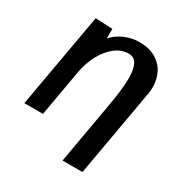

<svg xmlns="http://www.w3.org/2000/svg" viewBox="-166 -690 932 975"><g transform="rotate(30 300.0 -203.0)"><path d="M418 -373.5Q418 -428 403 -455.5Q388 -483 355.5 -483Q313.5 -483 276.8 -454Q240 -425 214.5 -376.8Q189 -328.5 179 -272.5L131 0H22L49.5 -155.5L55 -187.5L70 -271.5L120 -554.5L220.5 -550L220 -493.5Q247 -525 289 -543Q331 -561 375 -561Q430.5 -561 469 -538.8Q507.5 -516.5 526.8 -479.2Q546 -442 546 -396Q546 -374.5 542.5 -355.5L452.5 155.5H335.5L400 -210.5Q418 -313 418 -373.5Z"/></g></svg>

Font: JuliaMono BoldItalic
Style: Regular
Weight: 700
Italic angle: -9°
Monospace: yes
Designer: cormullion
Foundry: corm
Version: Version 0.049; ttfautohint (v1.8.4)